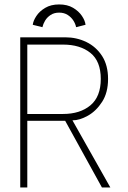

<svg xmlns="http://www.w3.org/2000/svg" viewBox="-20 -824 563 844"><path d="M69 -660H267Q317 -660 359.8 -639.2Q402.5 -618.5 428.8 -577.8Q455 -537 455 -477Q455 -417 429 -376.5Q403 -336 366.5 -315.5Q330 -295 298.5 -295L465 0H428L266.5 -293H100V0H69ZM100 -323H257Q332 -323 377.5 -361Q423 -399 423 -477Q423 -555 377.5 -591.5Q332 -628 257 -628H100ZM166.5 -704.5 124 -715Q126 -732.5 139.8 -753.5Q153.5 -774.5 178.8 -789.5Q204 -804.5 240 -804.5Q276 -804.5 301 -789.8Q326 -775 340 -754.2Q354 -733.5 356 -715L314.5 -704.5Q312 -718.5 302.8 -733.2Q293.5 -748 277.8 -758.2Q262 -768.5 240 -768.5Q218 -768.5 202.5 -758.2Q187 -748 178.2 -733.2Q169.5 -718.5 166.5 -704.5Z"/></svg>

Font: League Spartan Thin
Style: Regular
Weight: 100
Foundry: The League of Moveable Type
Version: Version 2.002